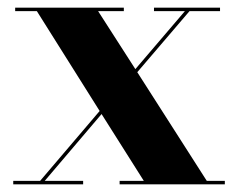

<svg xmlns="http://www.w3.org/2000/svg" viewBox="-20 -480 620 500"><path d="M14.5 -9H84.5L239.5 -191L76 -451H19.5V-460H302.5V-451H235.5L332.5 -300L461.5 -451H381V-460H553V-451H473.5L337.5 -292L518.5 -9H565.5V0H291.5V-9H354.5L244.5 -183L96.5 -9H196.5V0H14.5Z"/></svg>

Font: Bodoni* 24pt
Style: Bold
Weight: 700
Version: Version 2.3